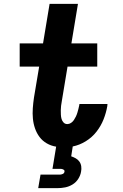

<svg xmlns="http://www.w3.org/2000/svg" viewBox="-20 -755 640 995"><path d="M178 220 190 150H290Q297 150 305 146.5Q313 143 314 135Q314 135 314 135Q314 135 314 135Q314 135 314 135Q314 135 314 135Q316 128 309 124Q302 120 295 120H252L271 5Q245 1 222.5 -12Q200 -25 185 -45Q170 -65 161.5 -89.5Q153 -114 150.5 -140.5Q148 -167 150 -194.5Q152 -222 156 -249L183 -410H82V-530H203L237 -735H384L350 -530H484V-410H330L300 -229Q298 -218 296.5 -206.5Q295 -195 295 -183.5Q295 -172 295.5 -160.5Q296 -149 299 -138.5Q302 -128 309.5 -120Q317 -112 329 -112Q339 -112 348 -118Q357 -124 363 -133Q369 -142 373.5 -151.5Q378 -161 381 -171Q384 -181 386.5 -191Q389 -201 391 -211Q391 -212 391 -213.5Q391 -215 392 -216H537Q537 -214 536.5 -211Q536 -208 536 -205Q530 -170 516.5 -136Q503 -102 480 -72.5Q457 -43 424.5 -23Q392 -3 357 4L349 55Q361 59 372.5 65.5Q384 72 391.5 82.5Q399 93 401 107Q403 121 400 135Q397 154 385.5 172Q374 190 356 201Q338 212 318 216Q298 220 278 220Z"/></svg>

Font: Iosevka Slab HvExObl
Style: Regular
Weight: 900
Width: 7
Italic angle: -9°
Monospace: yes
Designer: Belleve Invis
Foundry: Belleve Invis
Version: Version 11.1.1; ttfautohint (v1.8.3)